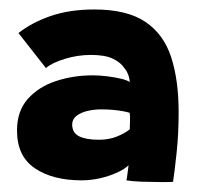

<svg xmlns="http://www.w3.org/2000/svg" viewBox="-20 -734 415 395"><path d="M240 -363Q241 -366 242.2 -376.2Q243.5 -386.5 244.5 -394Q236.5 -386 220.5 -378.8Q204.5 -371.5 185.5 -367.2Q166.5 -363 147.5 -363Q88.5 -363 51.8 -387.8Q15 -412.5 15 -465.5Q15 -505.5 37.2 -530.5Q59.5 -555.5 95 -567.2Q130.5 -579 171 -579Q184.5 -579 200.8 -577Q217 -575 230 -571.8Q243 -568.5 247 -565Q246 -581.5 236.5 -593Q229 -605 212.8 -613Q196.5 -621 167 -621Q139.5 -621 113 -612.8Q86.5 -604.5 74.5 -594L18 -666Q45 -687.5 84 -701Q123 -714.5 174 -714.5Q241 -714.5 278.8 -689.2Q316.5 -664 332 -616.8Q347.5 -569.5 347.5 -503.5Q347.5 -459.5 343.5 -421.2Q339.5 -383 336 -360Q334 -359.5 323.8 -359.5Q313.5 -359.5 307.5 -359.5Q291.5 -359.5 271.2 -360.2Q251 -361 240 -363ZM183.5 -446.5Q204 -446.5 220.2 -453Q236.5 -459.5 247 -468Q247 -473 247.2 -477.2Q247.5 -481.5 247.5 -484.5Q247.5 -488 247.5 -493.2Q247.5 -498.5 246.5 -502Q242.5 -503.5 233 -505.2Q223.5 -507 211.8 -508Q200 -509 188.5 -509Q174 -509 160 -505.8Q146 -502.5 137.2 -495.5Q128.5 -488.5 128.5 -478Q128.5 -460.5 143 -453.5Q157.5 -446.5 183.5 -446.5Z"/></svg>

Font: Grandstander Thin
Style: Bold
Weight: 700
Version: Version 1.200